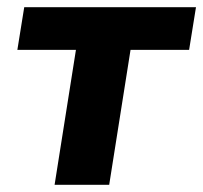

<svg xmlns="http://www.w3.org/2000/svg" viewBox="-20 -511 562 531"><path d="M131 0 190 -373H28L47 -491H522L503 -373H341L282 0Z"/></svg>

Font: Nunito Sans 12pt ExtraBold
Style: Italic
Weight: 800
Italic angle: -9°
Designer: Vernon Adams
Foundry: Vernon Adams
Version: Version 3.101;gftools[0.9.27]